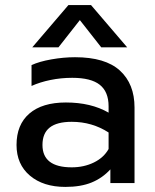

<svg xmlns="http://www.w3.org/2000/svg" viewBox="-20 -720 609 755"><path d="M249 -700H338L480 -534H378L294 -641L210 -534H107ZM45 -150Q45 -230 95.5 -273.5Q146 -317 239 -317Q338 -317 407 -277V-302Q407 -359 372.5 -386.5Q338 -414 264 -414Q220 -414 178.5 -405.5Q137 -397 104 -382V-464Q134 -478 182 -486.5Q230 -495 275 -495Q394 -495 451.5 -442.5Q509 -390 509 -297V0H414V-54Q383 -20 340.5 -2.5Q298 15 237 15Q150 15 97.5 -29.5Q45 -74 45 -150ZM407 -134V-199Q342 -241 262 -241Q204 -241 175.5 -218.5Q147 -196 147 -150Q147 -62 262 -62Q310 -62 349 -81Q388 -100 407 -134Z"/></svg>

Font: Prompt
Style: Regular
Weight: 400
Designer: Katatrad Team
Foundry: CadsonDemak
Version: Version 1.001